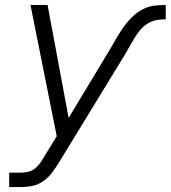

<svg xmlns="http://www.w3.org/2000/svg" viewBox="-20 -540 689 775"><path d="M17 215V157H64Q80 157 96.5 152.5Q113 148 126 136Q139 124 148 109.5Q157 95 166 80L209 10L103 -520H172L257 -64L430 -351Q442 -373 455 -394.5Q468 -416 482.5 -436Q497 -456 515.5 -473.5Q534 -491 556 -502.5Q578 -514 602 -517Q626 -520 649 -520V-462Q631 -462 612.5 -459Q594 -456 577 -445.5Q560 -435 547 -420Q534 -405 524 -388.5Q514 -372 504.5 -355Q495 -338 485 -321L221 111Q208 132 193 153Q178 174 157 189.5Q136 205 112 210Q88 215 64 215Z"/></svg>

Font: Iosevka SS04 Lt Ex Obl
Style: Regular
Weight: 300
Width: 7
Italic angle: -9°
Monospace: yes
Designer: Belleve Invis
Foundry: Belleve Invis
Version: Version 19.0.0; ttfautohint (v1.8.4)